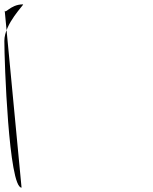

<svg xmlns="http://www.w3.org/2000/svg" viewBox="-99 -862 702 882"><path d="M0 0C-59 0 -79 -580 -79 -674C-79 -754 14 -842 7 -842C-56 -842 -78 -788 -78 -820Z"/></svg>

Font: Hussar Ekologiczny
Style: Regular
Weight: 400
Foundry: Cannot Into Space Fonts
Version: Version 0.97